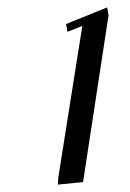

<svg xmlns="http://www.w3.org/2000/svg" viewBox="-20 -727 352 518"><path d="M136.2 -229 137.2 -247.1 202.1 -657.2 162.1 -641.1 158.2 -662.1 269 -707 272.9 -686 204.1 -235.8Z"/></svg>

Font: Dihjauti
Style: Bold Italic
Weight: 700
Italic angle: -9°
Designer: T. Christopher White
Version: Version 3.0.0